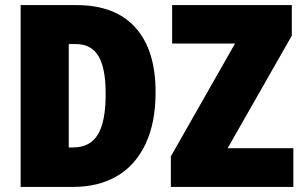

<svg xmlns="http://www.w3.org/2000/svg" viewBox="-20 -734 1194 754"><path d="M268 0H61V-714H280Q432 -714 511.5 -626Q591 -538 591 -372Q591 -252 551.5 -168.5Q512 -85 439.5 -42.5Q367 0 268 0ZM278 -561H250V-155H267Q334 -155 364.5 -206Q395 -257 395 -365Q395 -467 366.5 -514Q338 -561 278 -561ZM651 0V-120L903 -563H656V-714H1126V-594L874 -152H1132V0Z"/></svg>

Font: Noto Sans Display Black Narrow
Style: Regular
Weight: 900
Width: 4
Designer: Monotype Design team
Foundry: Monotype Imaging Inc.
Version: Version 1.000